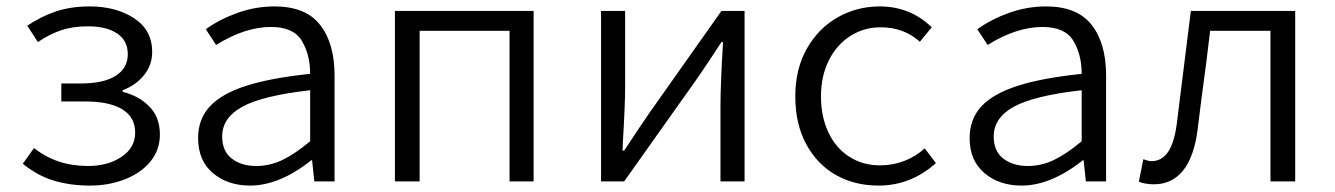

<svg xmlns="http://www.w3.org/2000/svg" viewBox="-20 -565 4159 598"><path d="M51 -55 86 -104Q156 -48 254 -48Q316 -48 358.5 -76.5Q401 -105 401 -152Q401 -200 361 -224.5Q321 -249 245 -249H171V-305H231Q303 -305 340.5 -329Q378 -353 378 -396Q378 -439 344.5 -461Q311 -483 255 -483Q207 -483 171 -471Q135 -459 98 -434L65 -485Q108 -514 154.5 -529.5Q201 -545 259 -545Q342 -545 398 -508Q454 -471 454 -403Q454 -363 429 -331.5Q404 -300 362 -284V-279Q414 -266 446 -232.5Q478 -199 478 -146Q478 -98 448.5 -62Q419 -26 369 -6.5Q319 13 260 13Q200 13 149 -2Q98 -17 51 -55Z M597 -135Q597 -194 633.5 -233.5Q670 -273 746 -297.5Q822 -322 946 -335Q946 -395 920 -438Q894 -481 824 -481Q743 -481 653 -425L621 -474Q664 -505 720 -525Q776 -545 835 -545Q932 -545 977 -487.5Q1022 -430 1022 -330V0H959L952 -66H950Q850 13 759 13Q689 13 643 -26Q597 -65 597 -135ZM946 -125V-284Q797 -267 734.5 -232.5Q672 -198 672 -140Q672 -94 702 -71Q732 -48 778 -48Q820 -48 859 -66.5Q898 -85 946 -125Z M1210 -531H1642V0H1567V-469H1287V0H1210Z M1852 -531H1927V-294Q1927 -239 1920 -123L1919 -96H1924Q1981 -182 2001 -211L2227 -531H2299V0H2224V-236Q2224 -303 2232 -434H2227Q2181 -363 2151 -320L1924 0H1852Z M2457 -265Q2457 -350 2493 -413.5Q2529 -477 2589 -511Q2649 -545 2720 -545Q2815 -545 2882 -480L2845 -435Q2795 -480 2723 -480Q2671 -480 2628.5 -453Q2586 -426 2561.5 -377Q2537 -328 2537 -265Q2537 -202 2560 -153Q2583 -104 2625 -77Q2667 -50 2721 -50Q2761 -50 2797 -64Q2833 -78 2860 -103L2895 -57Q2817 13 2716 13Q2642 13 2583.5 -20Q2525 -53 2491 -116Q2457 -179 2457 -265Z M3000 -135Q3000 -194 3036.5 -233.5Q3073 -273 3149 -297.5Q3225 -322 3349 -335Q3349 -395 3323 -438Q3297 -481 3227 -481Q3146 -481 3056 -425L3024 -474Q3067 -505 3123 -525Q3179 -545 3238 -545Q3335 -545 3380 -487.5Q3425 -430 3425 -330V0H3362L3355 -66H3353Q3253 13 3162 13Q3092 13 3046 -26Q3000 -65 3000 -135ZM3349 -125V-284Q3200 -267 3137.5 -232.5Q3075 -198 3075 -140Q3075 -94 3105 -71Q3135 -48 3181 -48Q3223 -48 3262 -66.5Q3301 -85 3349 -125Z M3527 1 3541 -69Q3547 -67 3554 -65Q3561 -63 3566 -63Q3598 -63 3617.5 -91Q3637 -119 3645 -178L3689 -531H4014V0H3937V-469H3749Q3739 -381 3722 -257L3710 -161Q3699 -76 3664.5 -33.5Q3630 9 3574 9Q3547 9 3527 1Z"/></svg>

Font: Nebula Sans Book
Style: Regular
Weight: 400
Designer: Paul D. Hunt for Adobe (as Source Sans)
Foundry: Nebula Entertainment & Broadcasting LLC
Version: Version 1.010